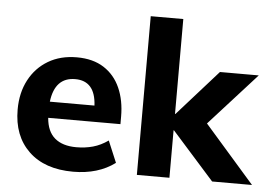

<svg xmlns="http://www.w3.org/2000/svg" viewBox="-52 -806 1250 887"><g transform="rotate(5 573.0 -362.5)"><path d="M317 11Q185 11 111 -60Q37 -131 37 -253Q37 -331 68.5 -390.5Q100 -450 156.5 -483.5Q213 -517 289 -517Q364 -517 414.5 -484.5Q465 -452 490.5 -394.5Q516 -337 516 -262V-227H181Q186 -164 222 -133.5Q258 -103 322 -103Q363 -103 399 -113Q435 -123 469 -147L511 -47Q433 11 317 11ZM290 -416Q196 -416 182 -302H389Q383 -416 290 -416Z M612 0V-736H763V-296H765L953 -507H1133L914 -265L1146 0H961L765 -220H763V0Z"/></g></svg>

Font: Mulish ExtraBold
Style: Regular
Weight: 800
Designer: Vernon Adams
Foundry: Vernon Adams
Version: Version 3.603; ttfautohint (v1.8.3)